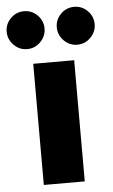

<svg xmlns="http://www.w3.org/2000/svg" viewBox="-103 -777 480 813"><g transform="rotate(-5 137.0 -370.0)"><path d="M50 0V-515H224V0ZM243.3 -579.2Q210.1 -579.2 186.5 -603.3Q162.8 -627.3 162.8 -659.7Q162.8 -692.9 186.5 -716.5Q210.1 -740.2 243.3 -740.2Q276.5 -740.2 300.1 -716.5Q323.8 -692.9 323.8 -659.7Q323.8 -627.3 300.1 -603.3Q276.5 -579.2 243.3 -579.2ZM30.3 -579.2Q-2.9 -579.2 -26.5 -603.3Q-50.2 -627.3 -50.2 -659.7Q-50.2 -692.9 -26.5 -716.5Q-2.9 -740.2 30.3 -740.2Q63.5 -740.2 87.1 -716.5Q110.8 -692.9 110.8 -659.7Q110.8 -627.3 87.1 -603.3Q63.5 -579.2 30.3 -579.2Z"/></g></svg>

Font: MuseoModerno ExtraBold
Style: Regular
Weight: 800
Designer: Pablo Cosgaya, Héctor Gatti, Marcela Romero, and the Authors of The MuseoModerno Project.
Foundry: Omnibus-Type Team
Version: Version 1.001